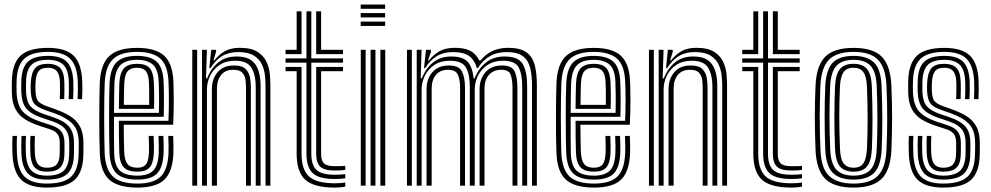

<svg xmlns="http://www.w3.org/2000/svg" viewBox="-20 -820 4379 848"><path d="M187 -61.8Q150.5 -61.8 133.1 -80.8Q115.8 -99.8 114 -145Q113.5 -160.2 113.4 -180Q113.2 -199.8 114.5 -219.5H134.2Q133.2 -202 133.1 -182.6Q133 -163.2 133.8 -146.5Q135 -110.5 147.5 -94.9Q160 -79.2 187 -79.2Q217.8 -79.2 230.2 -93.8Q242.8 -108.2 243.5 -139Q244 -152 244 -163.4Q244 -174.8 244 -187.8Q244 -216.5 232.9 -229.4Q221.8 -242.2 201.2 -249L154.5 -264.2Q118.8 -275.8 91.4 -292.5Q64 -309.2 48.4 -337.9Q32.8 -366.5 32.2 -413.5Q32 -426.8 32.1 -437.2Q32.2 -447.8 32.2 -456.5Q32.8 -537.2 69.5 -572.9Q106.2 -608.5 191.8 -608.5Q269.5 -608.5 304.8 -574.4Q340 -540.2 343.2 -461.2Q344 -444 343.8 -422.8Q343.5 -401.5 342.5 -382.2H322.8Q323.5 -399.8 323.9 -421.1Q324.2 -442.5 323.5 -460Q320.5 -530.2 289.9 -560.5Q259.2 -590.8 191.8 -590.8Q117.5 -590.8 85.6 -559.2Q53.8 -527.8 53.2 -456.5Q53 -445.2 52.9 -435.5Q52.8 -425.8 53.2 -413.5Q55.5 -354.8 81 -327.1Q106.5 -299.5 160.5 -281.8L206.5 -266.8Q239.8 -255.5 252.2 -237.4Q264.8 -219.2 264.8 -187.8Q264.8 -175.8 264.9 -164.1Q265 -152.5 264.5 -138.8Q263.8 -98.5 246.1 -80.1Q228.5 -61.8 187 -61.8ZM187 -26.8Q128.5 -26.8 102.8 -54.2Q77 -81.8 74.5 -143Q74 -160.2 73.9 -180.1Q73.8 -200 75 -219.5H95Q93.5 -199.8 93.6 -179.5Q93.8 -159.2 94.2 -144Q96.2 -90.8 117.9 -67.5Q139.5 -44.2 187 -44.2Q240.2 -44.2 262.4 -67Q284.5 -89.8 285.5 -138.8Q285.8 -152.2 285.8 -163.5Q285.8 -174.8 285.8 -187.8Q285.8 -228.8 268 -250Q250.2 -271.2 211.8 -284L166.8 -299.2Q117.5 -315.8 97 -339.8Q76.5 -363.8 74 -413.8Q73.5 -426 73.8 -435.9Q74 -445.8 74 -456.2Q74.5 -518.2 101.5 -545.8Q128.5 -573.2 191.8 -573.2Q249.2 -573.2 275.2 -546.9Q301.2 -520.5 303.8 -459.5Q304.2 -443.8 304.2 -425Q304.2 -406.2 303 -382.2H283.2Q284.2 -406.2 284.4 -424.5Q284.5 -442.8 284 -459.2Q281.8 -513.2 259.1 -534.5Q236.5 -555.8 191.8 -555.8Q140 -555.8 117.8 -532.4Q95.5 -509 95 -456.2Q95 -445 94.8 -435.4Q94.5 -425.8 95 -413.8Q97.2 -369.8 114.9 -350.1Q132.5 -330.5 172.8 -316.5L216.8 -301.5Q263 -285.8 284.9 -261Q306.8 -236.2 306.8 -187.8Q306.8 -174.8 306.8 -163Q306.8 -151.2 306.5 -138.8Q305.5 -79.8 278.4 -53.2Q251.2 -26.8 187 -26.8ZM187 8.5Q109 8.5 73.6 -26.1Q38.2 -60.8 35 -141.2Q34.2 -160.2 34.2 -181.2Q34.2 -202.2 35.5 -219.5H55.2Q54 -203.2 54 -182Q54 -160.8 54.8 -142.2Q57.5 -71 88.2 -40.1Q119 -9.2 187 -9.2Q262 -9.2 294.1 -39.6Q326.2 -70 327.2 -138.5Q327.8 -151.2 327.8 -163Q327.8 -174.8 327.8 -187.8Q327.8 -245 300.2 -273.1Q272.8 -301.2 222 -319L179 -334.2Q142 -347.2 130 -363.6Q118 -380 116 -413.8Q114.5 -431 116 -456.2Q118.8 -500 135.1 -519.1Q151.5 -538.2 191.8 -538.2Q226.5 -538.2 244.6 -520.8Q262.8 -503.2 264.2 -457.2Q264.8 -445 264.6 -425Q264.5 -405 263.8 -382.2H244Q245.8 -425 244.8 -456.2Q243.5 -491 230.9 -505.9Q218.2 -520.8 191.8 -520.8Q162.8 -520.8 150.8 -505.8Q138.8 -490.8 137 -456.2Q135.8 -433.5 137 -413.8Q138.8 -382 150.4 -371Q162 -360 185 -351.5L227 -336.5Q262.5 -323.8 289.9 -306.9Q317.2 -290 332.9 -261.9Q348.5 -233.8 348.5 -187.8Q348.5 -174.2 348.6 -162.9Q348.8 -151.5 348.2 -138.5Q347.2 -61.2 310.6 -26.4Q274 8.5 187 8.5Z M586.5 8.5Q502 8.5 463.2 -25.9Q424.5 -60.2 420.8 -141Q419.5 -169 419 -210.5Q418.5 -252 418.5 -298Q418.5 -344 419.1 -386Q419.8 -428 420.8 -457Q425.2 -539 464.2 -573.8Q503.2 -608.5 585.2 -608.5Q666.5 -608.5 704.2 -574.8Q742 -541 745.8 -461Q747.2 -427 747.4 -375.5Q747.5 -324 744.8 -269H526.5Q526.8 -235.5 527.2 -203.4Q527.8 -171.2 528.5 -149.2Q530.2 -111.8 543.1 -95.5Q556 -79.2 586.5 -79.2Q613.2 -79.2 624.8 -94Q636.2 -108.8 637.8 -146.2Q639 -172.2 636.8 -219.5H658.5Q660.8 -172.5 659.5 -145.2Q657.5 -99.2 640.9 -80.5Q624.2 -61.8 586.5 -61.8Q545 -61.8 526.8 -81.1Q508.5 -100.5 506.8 -147Q505.8 -171.8 505.4 -210.8Q505 -249.8 505 -286.5H724Q726 -334.2 725.9 -381.1Q725.8 -428 724.2 -460Q721 -532 687.8 -561.4Q654.5 -590.8 585.2 -590.8Q513 -590.8 479.8 -559.5Q446.5 -528.2 442.5 -455.8Q441.2 -425.8 440.6 -383.5Q440 -341.2 440.1 -296Q440.2 -250.8 440.8 -210.2Q441.2 -169.8 442.2 -143Q445.8 -71.2 478.9 -40.2Q512 -9.2 586.5 -9.2Q657.8 -9.2 689.2 -39.6Q720.8 -70 724.2 -142Q725 -158.5 724.6 -179Q724.2 -199.5 723.2 -219.5H744.8Q745.8 -201.2 746.1 -180.1Q746.5 -159 745.8 -141.2Q742 -60.5 705.4 -26Q668.8 8.5 586.5 8.5ZM586.5 -26.8Q524 -26.8 495.5 -53.2Q467 -79.8 463.8 -143.8Q462.8 -171.5 462.2 -212.8Q461.8 -254 461.8 -299.2Q461.8 -344.5 462.2 -385.6Q462.8 -426.8 464 -454.2Q467.5 -519 495.9 -546.1Q524.2 -573.2 585.2 -573.2Q643.2 -573.2 671.5 -548Q699.8 -522.8 702.5 -459.5Q703.8 -433.8 704.1 -392.6Q704.5 -351.5 703 -304H483.5Q483.2 -257 483.4 -220.5Q483.5 -184 484.2 -145.5Q485 -91 508.2 -67.6Q531.5 -44.2 586.5 -44.2Q633 -44.2 655.6 -65.5Q678.2 -86.8 681 -143.2Q682.2 -173.8 680 -219.5H701.5Q702.5 -199.2 702.9 -179.6Q703.2 -160 702.5 -142.8Q699.5 -79.5 673.1 -53.1Q646.8 -26.8 586.5 -26.8ZM483.5 -321.5H681.8Q682.8 -363.2 682.4 -399.5Q682 -435.8 681 -459Q678.5 -514.8 654.5 -535.2Q630.5 -555.8 585.2 -555.8Q535.5 -555.8 512 -532.6Q488.5 -509.5 485.5 -453Q484.8 -435 484.2 -398.4Q483.8 -361.8 483.5 -321.5ZM505 -339.2Q505.2 -365.8 505.8 -396.4Q506.2 -427 507 -451.8Q509.5 -499 527.6 -518.6Q545.8 -538.2 585.2 -538.2Q623.8 -538.2 640.6 -519.5Q657.5 -500.8 659.5 -457Q660.2 -440.2 660.8 -408.1Q661.2 -376 660.2 -339.2ZM527 -356.8H638.8Q639.2 -387.2 638.9 -415.1Q638.5 -443 637.8 -456.2Q636.2 -491.5 624.1 -506.1Q612 -520.8 585.2 -520.8Q556.5 -520.8 543.5 -505Q530.5 -489.2 528.8 -450.8Q528 -431.2 527.6 -408.2Q527.2 -385.2 527 -356.8Z M1152.8 0V-440.8Q1152.8 -459.8 1150.4 -485.1Q1148 -510.5 1137.2 -534.4Q1126.5 -558.2 1101.9 -574.1Q1077.2 -590 1032.2 -590Q989.8 -590 960.5 -572Q931.2 -554 909.8 -519.5H904.5L912.8 -600H934.2L934.5 -592L922.8 -553.2H926.8Q947.8 -580.2 973.9 -594.5Q1000 -608.8 1039 -608.8Q1090.2 -608.8 1118.2 -590.4Q1146.2 -572 1158 -544.9Q1169.8 -517.8 1172 -490.2Q1174.2 -462.8 1174.2 -444.8V0ZM829.2 0V-600H850.8V0ZM872.2 0V-600H893.8L889.8 -474H894.8Q913 -519.8 945.5 -545.4Q978 -571 1026 -570.5Q1082.8 -570.2 1106.9 -537.1Q1131 -504 1131 -439.2V0H1109.5V-436.5Q1109.5 -488.8 1090.9 -520.2Q1072.2 -551.8 1018.2 -551.8Q977.5 -551.8 949.9 -533.2Q922.2 -514.8 908.1 -485.8Q894 -456.8 894 -425.2V0ZM915.8 0V-427Q915.8 -471.2 941 -501Q966.2 -530.8 1013.2 -530.8Q1050.8 -530.8 1066.2 -513.9Q1081.8 -497 1084.9 -474Q1088 -451 1088 -432.5V0H1066.5V-431.2Q1066.5 -447.2 1064.5 -466Q1062.5 -484.8 1050.9 -498.2Q1039.2 -511.8 1010 -511.8Q975.2 -511.8 956.8 -489.1Q938.2 -466.5 938.2 -429V0Z M1458.8 -29.5Q1387.5 -29.5 1360.5 -56Q1333.5 -82.5 1333.5 -141.2V-543.2H1241.2V-562.2H1333.5V-770H1355V-562.2H1495V-543.2H1355V-141.2Q1355 -91.5 1377.5 -69.9Q1400 -48.2 1458.8 -48.2Q1482 -48.2 1505 -50.8V-32.5Q1487 -29.5 1458.8 -29.5ZM1241.2 -581V-600H1290.2V-770H1311.8V-581ZM1376.5 -581V-770H1398.2V-600H1495V-581ZM1458.8 8.5Q1366.2 8.5 1328.2 -26.2Q1290.2 -61 1290.2 -141.2V-505.5H1241.2V-524.5H1311.8V-141.2Q1311.8 -72 1344.1 -41.2Q1376.5 -10.5 1458.8 -10.5Q1472.2 -10.5 1484 -11.4Q1495.8 -12.2 1505 -14.2V4Q1487.2 8.5 1458.8 8.5ZM1458.8 -67Q1411.8 -67 1394.1 -84.1Q1376.5 -101.2 1376.5 -141.2V-524.5H1495V-505.5H1398.2V-141.2Q1398.2 -111 1410.9 -98.5Q1423.5 -86 1458.8 -86Q1495.5 -86 1505 -87.5V-69.5Q1488 -67 1458.8 -67Z M1573 -781V-800H1681V-781ZM1573 -743.2V-762.2H1681V-743.2ZM1573 -705.5V-724.5H1681V-705.5ZM1660 0V-600H1681.5V0ZM1573.5 0V-600H1595V0ZM1616.8 0V-600H1638.2V0Z M2329.8 0V-440.8Q2329.8 -486.5 2321.6 -520Q2313.5 -553.5 2289.4 -571.8Q2265.2 -590 2217.5 -590Q2174.5 -590 2143 -571.5Q2111.5 -553 2090.8 -519.5H2086Q2075 -556.8 2050.8 -573.4Q2026.5 -590 1981.2 -590Q1938.5 -590 1909 -572Q1879.5 -554 1858 -519.5H1852.8L1861.5 -600H1883.2L1883.5 -591.2L1870.2 -553.2H1875Q1896 -580.2 1922.5 -594.5Q1949 -608.8 1988 -608.8Q2031.5 -608.8 2056.6 -595.8Q2081.8 -582.8 2096.8 -553.2H2102.8Q2147 -608.8 2224.2 -608.8Q2278 -608.8 2305.2 -588.8Q2332.5 -568.8 2341.9 -532Q2351.2 -495.2 2351.2 -444.8V0ZM1777.5 0V-600H1799V0ZM1820.5 0V-600H1842L1838 -474H1843Q1861.2 -519.8 1894 -545.4Q1926.8 -571 1975 -570.5Q2023.5 -570.2 2045 -547.6Q2066.5 -525 2071.8 -474H2076.2Q2094.5 -519.5 2128.1 -545.2Q2161.8 -571 2210 -570.5Q2270.2 -570 2289.2 -536.5Q2308.2 -503 2308.2 -439.2V0H2286.5V-436.5Q2286.5 -492 2270.8 -521.9Q2255 -551.8 2202.2 -551.8Q2161.5 -551.8 2133.5 -533.2Q2105.5 -514.8 2091.1 -485.8Q2076.8 -456.8 2076.8 -425.2V0H2055V-436.5Q2055 -492 2037.8 -521.9Q2020.5 -551.8 1967.2 -551.8Q1926.5 -551.8 1898.6 -533.2Q1870.8 -514.8 1856.5 -485.8Q1842.2 -456.8 1842.2 -425.2V0ZM1864 0V-427Q1864 -471.2 1889.6 -501Q1915.2 -530.8 1962.2 -530.8Q2006.8 -530.8 2020.2 -504.5Q2033.8 -478.2 2033.8 -432.5V0H2012V-431.2Q2012 -470 2001.9 -490.9Q1991.8 -511.8 1959 -511.8Q1924 -511.8 1905.2 -489.1Q1886.5 -466.5 1886.5 -429V0ZM2098.2 0V-427Q2098.2 -471.2 2124.1 -501Q2150 -530.8 2197 -530.8Q2241.5 -530.8 2253.4 -504.1Q2265.2 -477.5 2265.2 -432.5V0H2243.5V-431.2Q2243.5 -469.2 2235.2 -490.5Q2227 -511.8 2194 -511.8Q2159 -511.8 2139.4 -489.1Q2119.8 -466.5 2119.8 -429V0Z M2603.5 8.5Q2519 8.5 2480.2 -25.9Q2441.5 -60.2 2437.8 -141Q2436.5 -169 2436 -210.5Q2435.5 -252 2435.5 -298Q2435.5 -344 2436.1 -386Q2436.8 -428 2437.8 -457Q2442.2 -539 2481.2 -573.8Q2520.2 -608.5 2602.2 -608.5Q2683.5 -608.5 2721.2 -574.8Q2759 -541 2762.8 -461Q2764.2 -427 2764.4 -375.5Q2764.5 -324 2761.8 -269H2543.5Q2543.8 -235.5 2544.2 -203.4Q2544.8 -171.2 2545.5 -149.2Q2547.2 -111.8 2560.1 -95.5Q2573 -79.2 2603.5 -79.2Q2630.2 -79.2 2641.8 -94Q2653.2 -108.8 2654.8 -146.2Q2656 -172.2 2653.8 -219.5H2675.5Q2677.8 -172.5 2676.5 -145.2Q2674.5 -99.2 2657.9 -80.5Q2641.2 -61.8 2603.5 -61.8Q2562 -61.8 2543.8 -81.1Q2525.5 -100.5 2523.8 -147Q2522.8 -171.8 2522.4 -210.8Q2522 -249.8 2522 -286.5H2741Q2743 -334.2 2742.9 -381.1Q2742.8 -428 2741.2 -460Q2738 -532 2704.8 -561.4Q2671.5 -590.8 2602.2 -590.8Q2530 -590.8 2496.8 -559.5Q2463.5 -528.2 2459.5 -455.8Q2458.2 -425.8 2457.6 -383.5Q2457 -341.2 2457.1 -296Q2457.2 -250.8 2457.8 -210.2Q2458.2 -169.8 2459.2 -143Q2462.8 -71.2 2495.9 -40.2Q2529 -9.2 2603.5 -9.2Q2674.8 -9.2 2706.2 -39.6Q2737.8 -70 2741.2 -142Q2742 -158.5 2741.6 -179Q2741.2 -199.5 2740.2 -219.5H2761.8Q2762.8 -201.2 2763.1 -180.1Q2763.5 -159 2762.8 -141.2Q2759 -60.5 2722.4 -26Q2685.8 8.5 2603.5 8.5ZM2603.5 -26.8Q2541 -26.8 2512.5 -53.2Q2484 -79.8 2480.8 -143.8Q2479.8 -171.5 2479.2 -212.8Q2478.8 -254 2478.8 -299.2Q2478.8 -344.5 2479.2 -385.6Q2479.8 -426.8 2481 -454.2Q2484.5 -519 2512.9 -546.1Q2541.2 -573.2 2602.2 -573.2Q2660.2 -573.2 2688.5 -548Q2716.8 -522.8 2719.5 -459.5Q2720.8 -433.8 2721.1 -392.6Q2721.5 -351.5 2720 -304H2500.5Q2500.2 -257 2500.4 -220.5Q2500.5 -184 2501.2 -145.5Q2502 -91 2525.2 -67.6Q2548.5 -44.2 2603.5 -44.2Q2650 -44.2 2672.6 -65.5Q2695.2 -86.8 2698 -143.2Q2699.2 -173.8 2697 -219.5H2718.5Q2719.5 -199.2 2719.9 -179.6Q2720.2 -160 2719.5 -142.8Q2716.5 -79.5 2690.1 -53.1Q2663.8 -26.8 2603.5 -26.8ZM2500.5 -321.5H2698.8Q2699.8 -363.2 2699.4 -399.5Q2699 -435.8 2698 -459Q2695.5 -514.8 2671.5 -535.2Q2647.5 -555.8 2602.2 -555.8Q2552.5 -555.8 2529 -532.6Q2505.5 -509.5 2502.5 -453Q2501.8 -435 2501.2 -398.4Q2500.8 -361.8 2500.5 -321.5ZM2522 -339.2Q2522.2 -365.8 2522.8 -396.4Q2523.2 -427 2524 -451.8Q2526.5 -499 2544.6 -518.6Q2562.8 -538.2 2602.2 -538.2Q2640.8 -538.2 2657.6 -519.5Q2674.5 -500.8 2676.5 -457Q2677.2 -440.2 2677.8 -408.1Q2678.2 -376 2677.2 -339.2ZM2544 -356.8H2655.8Q2656.2 -387.2 2655.9 -415.1Q2655.5 -443 2654.8 -456.2Q2653.2 -491.5 2641.1 -506.1Q2629 -520.8 2602.2 -520.8Q2573.5 -520.8 2560.5 -505Q2547.5 -489.2 2545.8 -450.8Q2545 -431.2 2544.6 -408.2Q2544.2 -385.2 2544 -356.8Z M3169.8 0V-440.8Q3169.8 -459.8 3167.4 -485.1Q3165 -510.5 3154.2 -534.4Q3143.5 -558.2 3118.9 -574.1Q3094.2 -590 3049.2 -590Q3006.8 -590 2977.5 -572Q2948.2 -554 2926.8 -519.5H2921.5L2929.8 -600H2951.2L2951.5 -592L2939.8 -553.2H2943.8Q2964.8 -580.2 2990.9 -594.5Q3017 -608.8 3056 -608.8Q3107.2 -608.8 3135.2 -590.4Q3163.2 -572 3175 -544.9Q3186.8 -517.8 3189 -490.2Q3191.2 -462.8 3191.2 -444.8V0ZM2846.2 0V-600H2867.8V0ZM2889.2 0V-600H2910.8L2906.8 -474H2911.8Q2930 -519.8 2962.5 -545.4Q2995 -571 3043 -570.5Q3099.8 -570.2 3123.9 -537.1Q3148 -504 3148 -439.2V0H3126.5V-436.5Q3126.5 -488.8 3107.9 -520.2Q3089.2 -551.8 3035.2 -551.8Q2994.5 -551.8 2966.9 -533.2Q2939.2 -514.8 2925.1 -485.8Q2911 -456.8 2911 -425.2V0ZM2932.8 0V-427Q2932.8 -471.2 2958 -501Q2983.2 -530.8 3030.2 -530.8Q3067.8 -530.8 3083.2 -513.9Q3098.8 -497 3101.9 -474Q3105 -451 3105 -432.5V0H3083.5V-431.2Q3083.5 -447.2 3081.5 -466Q3079.5 -484.8 3067.9 -498.2Q3056.2 -511.8 3027 -511.8Q2992.2 -511.8 2973.8 -489.1Q2955.2 -466.5 2955.2 -429V0Z M3475.8 -29.5Q3404.5 -29.5 3377.5 -56Q3350.5 -82.5 3350.5 -141.2V-543.2H3258.2V-562.2H3350.5V-770H3372V-562.2H3512V-543.2H3372V-141.2Q3372 -91.5 3394.5 -69.9Q3417 -48.2 3475.8 -48.2Q3499 -48.2 3522 -50.8V-32.5Q3504 -29.5 3475.8 -29.5ZM3258.2 -581V-600H3307.2V-770H3328.8V-581ZM3393.5 -581V-770H3415.2V-600H3512V-581ZM3475.8 8.5Q3383.2 8.5 3345.2 -26.2Q3307.2 -61 3307.2 -141.2V-505.5H3258.2V-524.5H3328.8V-141.2Q3328.8 -72 3361.1 -41.2Q3393.5 -10.5 3475.8 -10.5Q3489.2 -10.5 3501 -11.4Q3512.8 -12.2 3522 -14.2V4Q3504.2 8.5 3475.8 8.5ZM3475.8 -67Q3428.8 -67 3411.1 -84.1Q3393.5 -101.2 3393.5 -141.2V-524.5H3512V-505.5H3415.2V-141.2Q3415.2 -111 3427.9 -98.5Q3440.5 -86 3475.8 -86Q3512.5 -86 3522 -87.5V-69.5Q3505 -67 3475.8 -67Z M3749.8 8.5Q3664.2 8.5 3625.1 -30Q3586 -68.5 3582 -156.5Q3578.8 -236.8 3578.8 -304.8Q3578.8 -372.8 3582 -444.2Q3586.5 -531.8 3625.4 -570.1Q3664.2 -608.5 3749.8 -608.5Q3835.8 -608.5 3874.2 -569.8Q3912.8 -531 3916.8 -443.8Q3920.2 -362.5 3920.1 -294.4Q3920 -226.2 3917 -156.2Q3912.5 -67.5 3873.1 -29.5Q3833.8 8.5 3749.8 8.5ZM3749.8 -9.2Q3823.2 -9.2 3857.2 -43.5Q3891.2 -77.8 3895.2 -157.2Q3898.5 -226.8 3898.6 -293Q3898.8 -359.2 3895.2 -442.8Q3891.8 -520 3858.5 -555.4Q3825.2 -590.8 3749.8 -590.8Q3674.8 -590.8 3641 -556Q3607.2 -521.2 3603.5 -442Q3600.8 -378.8 3600.4 -310.2Q3600 -241.8 3603.8 -156.5Q3607.2 -74.2 3643.4 -41.8Q3679.5 -9.2 3749.8 -9.2ZM3749.8 -26.8Q3688.2 -26.8 3658.2 -56.6Q3628.2 -86.5 3625 -159.5Q3622.2 -229.8 3622.1 -301.6Q3622 -373.5 3625 -440.2Q3628.5 -511.2 3657.2 -542.2Q3686 -573.2 3749.8 -573.2Q3810 -573.2 3840.1 -544Q3870.2 -514.8 3873.5 -443Q3876.8 -363.8 3876.9 -295.8Q3877 -227.8 3874 -160.2Q3870.5 -87.8 3841.2 -57.2Q3812 -26.8 3749.8 -26.8ZM3749.8 -44.2Q3800.8 -44.2 3825 -70.9Q3849.2 -97.5 3852.2 -160.8Q3855 -219.5 3855.2 -289.8Q3855.5 -360 3852.2 -439.8Q3849.5 -503.5 3824.8 -529.6Q3800 -555.8 3749.8 -555.8Q3698.5 -555.8 3674.1 -529.2Q3649.8 -502.8 3646.5 -439.5Q3644 -381.2 3643.6 -311Q3643.2 -240.8 3646.8 -160.2Q3649.5 -95.8 3674.8 -70Q3700 -44.2 3749.8 -44.2ZM3749.8 -61.8Q3710.5 -61.8 3690.6 -84Q3670.8 -106.2 3668.2 -161Q3665.2 -235 3665.2 -302Q3665.2 -369 3668.2 -438.5Q3670.8 -492.2 3689.9 -515.2Q3709 -538.2 3749.8 -538.2Q3788.2 -538.2 3808.2 -516.4Q3828.2 -494.5 3830.5 -439.2Q3836.5 -292.8 3830.8 -161.8Q3828.2 -107.5 3809 -84.6Q3789.8 -61.8 3749.8 -61.8ZM3749.8 -79.2Q3780 -79.2 3793.5 -99.2Q3807 -119.2 3809 -162.8Q3811.8 -223.8 3812 -290.6Q3812.2 -357.5 3809 -438.2Q3807.2 -482 3793.1 -501.4Q3779 -520.8 3749.8 -520.8Q3719 -520.8 3705.4 -500.8Q3691.8 -480.8 3689.8 -437.5Q3686.8 -370 3686.8 -305.5Q3686.8 -241 3690 -161.8Q3691.8 -116.5 3706.4 -97.9Q3721 -79.2 3749.8 -79.2Z M4146 -61.8Q4109.5 -61.8 4092.1 -80.8Q4074.8 -99.8 4073 -145Q4072.5 -160.2 4072.4 -180Q4072.2 -199.8 4073.5 -219.5H4093.2Q4092.2 -202 4092.1 -182.6Q4092 -163.2 4092.8 -146.5Q4094 -110.5 4106.5 -94.9Q4119 -79.2 4146 -79.2Q4176.8 -79.2 4189.2 -93.8Q4201.8 -108.2 4202.5 -139Q4203 -152 4203 -163.4Q4203 -174.8 4203 -187.8Q4203 -216.5 4191.9 -229.4Q4180.8 -242.2 4160.2 -249L4113.5 -264.2Q4077.8 -275.8 4050.4 -292.5Q4023 -309.2 4007.4 -337.9Q3991.8 -366.5 3991.2 -413.5Q3991 -426.8 3991.1 -437.2Q3991.2 -447.8 3991.2 -456.5Q3991.8 -537.2 4028.5 -572.9Q4065.2 -608.5 4150.8 -608.5Q4228.5 -608.5 4263.8 -574.4Q4299 -540.2 4302.2 -461.2Q4303 -444 4302.8 -422.8Q4302.5 -401.5 4301.5 -382.2H4281.8Q4282.5 -399.8 4282.9 -421.1Q4283.2 -442.5 4282.5 -460Q4279.5 -530.2 4248.9 -560.5Q4218.2 -590.8 4150.8 -590.8Q4076.5 -590.8 4044.6 -559.2Q4012.8 -527.8 4012.2 -456.5Q4012 -445.2 4011.9 -435.5Q4011.8 -425.8 4012.2 -413.5Q4014.5 -354.8 4040 -327.1Q4065.5 -299.5 4119.5 -281.8L4165.5 -266.8Q4198.8 -255.5 4211.2 -237.4Q4223.8 -219.2 4223.8 -187.8Q4223.8 -175.8 4223.9 -164.1Q4224 -152.5 4223.5 -138.8Q4222.8 -98.5 4205.1 -80.1Q4187.5 -61.8 4146 -61.8ZM4146 -26.8Q4087.5 -26.8 4061.8 -54.2Q4036 -81.8 4033.5 -143Q4033 -160.2 4032.9 -180.1Q4032.8 -200 4034 -219.5H4054Q4052.5 -199.8 4052.6 -179.5Q4052.8 -159.2 4053.2 -144Q4055.2 -90.8 4076.9 -67.5Q4098.5 -44.2 4146 -44.2Q4199.2 -44.2 4221.4 -67Q4243.5 -89.8 4244.5 -138.8Q4244.8 -152.2 4244.8 -163.5Q4244.8 -174.8 4244.8 -187.8Q4244.8 -228.8 4227 -250Q4209.2 -271.2 4170.8 -284L4125.8 -299.2Q4076.5 -315.8 4056 -339.8Q4035.5 -363.8 4033 -413.8Q4032.5 -426 4032.8 -435.9Q4033 -445.8 4033 -456.2Q4033.5 -518.2 4060.5 -545.8Q4087.5 -573.2 4150.8 -573.2Q4208.2 -573.2 4234.2 -546.9Q4260.2 -520.5 4262.8 -459.5Q4263.2 -443.8 4263.2 -425Q4263.2 -406.2 4262 -382.2H4242.2Q4243.2 -406.2 4243.4 -424.5Q4243.5 -442.8 4243 -459.2Q4240.8 -513.2 4218.1 -534.5Q4195.5 -555.8 4150.8 -555.8Q4099 -555.8 4076.8 -532.4Q4054.5 -509 4054 -456.2Q4054 -445 4053.8 -435.4Q4053.5 -425.8 4054 -413.8Q4056.2 -369.8 4073.9 -350.1Q4091.5 -330.5 4131.8 -316.5L4175.8 -301.5Q4222 -285.8 4243.9 -261Q4265.8 -236.2 4265.8 -187.8Q4265.8 -174.8 4265.8 -163Q4265.8 -151.2 4265.5 -138.8Q4264.5 -79.8 4237.4 -53.2Q4210.2 -26.8 4146 -26.8ZM4146 8.5Q4068 8.5 4032.6 -26.1Q3997.2 -60.8 3994 -141.2Q3993.2 -160.2 3993.2 -181.2Q3993.2 -202.2 3994.5 -219.5H4014.2Q4013 -203.2 4013 -182Q4013 -160.8 4013.8 -142.2Q4016.5 -71 4047.2 -40.1Q4078 -9.2 4146 -9.2Q4221 -9.2 4253.1 -39.6Q4285.2 -70 4286.2 -138.5Q4286.8 -151.2 4286.8 -163Q4286.8 -174.8 4286.8 -187.8Q4286.8 -245 4259.2 -273.1Q4231.8 -301.2 4181 -319L4138 -334.2Q4101 -347.2 4089 -363.6Q4077 -380 4075 -413.8Q4073.5 -431 4075 -456.2Q4077.8 -500 4094.1 -519.1Q4110.5 -538.2 4150.8 -538.2Q4185.5 -538.2 4203.6 -520.8Q4221.8 -503.2 4223.2 -457.2Q4223.8 -445 4223.6 -425Q4223.5 -405 4222.8 -382.2H4203Q4204.8 -425 4203.8 -456.2Q4202.5 -491 4189.9 -505.9Q4177.2 -520.8 4150.8 -520.8Q4121.8 -520.8 4109.8 -505.8Q4097.8 -490.8 4096 -456.2Q4094.8 -433.5 4096 -413.8Q4097.8 -382 4109.4 -371Q4121 -360 4144 -351.5L4186 -336.5Q4221.5 -323.8 4248.9 -306.9Q4276.2 -290 4291.9 -261.9Q4307.5 -233.8 4307.5 -187.8Q4307.5 -174.2 4307.6 -162.9Q4307.8 -151.5 4307.2 -138.5Q4306.2 -61.2 4269.6 -26.4Q4233 8.5 4146 8.5Z"/></svg>

Font: Big Shoulders Inline Display
Style: Bold
Weight: 700
Designer: Patric King
Foundry: XO Type Co
Version: Version 1.000